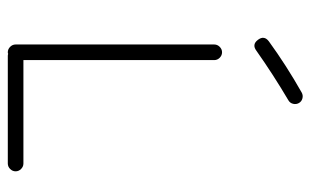

<svg xmlns="http://www.w3.org/2000/svg" viewBox="-172 -615 796 492"><g transform="rotate(90 226.0 -369.0)"><path d="M399 9H123Q120 9 118 8Q117 9 114 9Q106 9 100 3Q94 -3 94 -11V-520Q94 -528 100 -534Q106 -540 114 -540Q122 -540 128 -534Q134 -528 134 -520V-31H399Q407 -31 413 -25Q419 -19 419 -11Q419 -3 413 3Q407 9 399 9ZM110 -628Q94 -616 82 -632Q70 -648 86 -660Q148 -705 217 -744Q224 -748 232 -746Q240 -744 244 -737Q248 -730 246 -722Q244 -714 237 -710Q171 -671 110 -628Z"/></g></svg>

Font: Hoogli Light
Style: Regular
Weight: 300
Designer: Anand Singh Naorem
Foundry: Brand New Type
Version: Version 1.00 b007